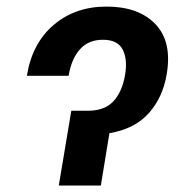

<svg xmlns="http://www.w3.org/2000/svg" viewBox="-20 -573 576 593"><path d="M63 -338.9Q79.1 -439 145.5 -495.8Q211.9 -552.7 309.1 -552.7Q407.7 -552.7 459.7 -498.8Q511.7 -444.8 495.1 -345.2Q483.4 -272.9 439.9 -223.9Q396.5 -174.8 317.9 -161.6L291.5 0H161.6L200.2 -231H252Q303.2 -231 330.3 -260.3Q357.4 -289.6 366.2 -341.3Q374.5 -389.6 358.9 -419.9Q343.3 -450.2 297.9 -450.2Q253.4 -450.2 227.1 -420.9Q200.7 -391.6 191.9 -338.9Z"/></svg>

Font: Inter Display SemiBold
Style: Italic
Weight: 600
Italic angle: -9.39999°
Designer: Rasmus Andersson
Foundry: rsms
Version: Version 4.000;git-a52131595